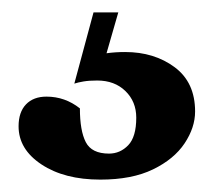

<svg xmlns="http://www.w3.org/2000/svg" viewBox="-20 -20 343 310"><path d="M142 270Q84 270 47 245.5Q10 221 10 184Q10 161 22 148.5Q34 136 55 136Q85 136 109 155Q109 191 118.5 209.5Q128 228 156 228Q174 228 187 214.5Q200 201 200 170Q200 144 182.5 127Q165 110 137 110Q124 110 115 111.5Q106 113 100 115L131 0H171L152 66Q166 64 182 64Q229 64 262 88.5Q295 113 295 160Q295 186 278 211.5Q261 237 227 253.5Q193 270 142 270Z"/></svg>

Font: Petrona Black
Style: Regular
Weight: 900
Designer: Ringo R. Seeber
Foundry: Ringo R. Seeber
Version: Version 2.001; ttfautohint (v1.8.3)